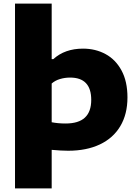

<svg xmlns="http://www.w3.org/2000/svg" viewBox="-20 -828 766 1068"><path d="M63.5 -808H267.5V-499H276.5Q340.5 -557.5 442 -557.5Q511 -557.5 567 -527.2Q623 -497 656 -436Q689 -375 689 -286Q689 -193 649.2 -126.2Q609.5 -59.5 535.2 -24.5Q461 10.5 359 10.5Q320.5 10.5 267.5 5.5V220H63.5ZM487.5 -272.5Q487.5 -396.5 370 -396.5Q341 -396.5 314 -388.5Q287 -380.5 267.5 -363.5V-148Q303.5 -141 344.5 -141Q417 -141 452.2 -173.8Q487.5 -206.5 487.5 -272.5Z"/></svg>

Font: Encode Sans Expanded ExtraBold
Style: Regular
Weight: 800
Width: 7
Designer: Multiple Designers
Foundry: Impallari Type
Version: Version 2.000